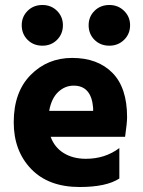

<svg xmlns="http://www.w3.org/2000/svg" viewBox="-20 -744 573 769"><path d="M458 -29Q406 5 299 5Q174 5 104.5 -67.5Q35 -140 35 -254Q35 -375 102.5 -443.5Q170 -512 269 -512Q371 -512 430 -452.5Q489 -393 489 -275Q489 -252 481 -196H183Q198 -154 235 -131Q272 -108 324 -108Q401 -108 458 -151ZM275 -401Q240 -401 213 -375.5Q186 -350 177 -300H353V-312Q346 -401 275 -401ZM501 -643Q501 -608 477 -584.5Q453 -561 418 -561Q382 -561 358.5 -584.5Q335 -608 335 -643Q335 -677 358.5 -700.5Q382 -724 418 -724Q453 -724 477 -700.5Q501 -677 501 -643ZM232 -643Q232 -608 208.5 -584.5Q185 -561 150 -561Q114 -561 90.5 -584.5Q67 -608 67 -643Q67 -677 90.5 -700.5Q114 -724 150 -724Q185 -724 208.5 -700.5Q232 -677 232 -643Z"/></svg>

Font: Hind Guntur
Style: Bold
Weight: 700
Designer: Manushi Parikh, Hitesh Malaviya
Foundry: Indian Type Foundry
Version: Version 1.002;PS 1.0;hotconv 1.0.86;makeotf.lib2.5.63406; tt